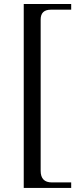

<svg xmlns="http://www.w3.org/2000/svg" viewBox="-20 -758 412 952"><path d="M333 173.8H97.7V-738.3H333V-710H232.4Q181.6 -710 181.6 -661.1V88.9Q181.6 146.5 237.3 146.5H333Z"/></svg>

Font: BabelStone Tibetan
Style: Regular
Weight: 400
Designer: Christopher J. Fynn
Foundry: BabelStone
Version: Version 10.011 October 1, 2023